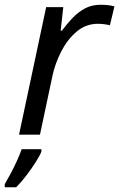

<svg xmlns="http://www.w3.org/2000/svg" viewBox="-52 -566 501 807"><path d="M28 0 142 -536H214L203 -437H208Q229 -465 252 -489.5Q275 -514 304 -530Q333 -546 371 -546Q385 -546 400.5 -544.5Q416 -543 429 -539L410 -460Q383 -466 359 -466Q309 -466 270 -433Q231 -400 205 -349Q179 -298 168 -245L116 0ZM-32 221V208Q-22 191 -8 165Q6 139 19 110.5Q32 82 39 61H122V71Q116 87 99 114Q82 141 60 170Q38 199 16 221Z"/></svg>

Font: Noto IKEA Latin
Style: Italic
Weight: 400
Italic angle: -12°
Designer: Monotype Design Team
Foundry: Monotype Imaging Inc.
Version: Version 1.0